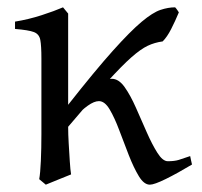

<svg xmlns="http://www.w3.org/2000/svg" viewBox="-20 -489 551 524"><path d="M468 -455Q458 -431 447 -409.5Q436 -388 424 -376Q402 -373 383 -364Q364 -355 338.5 -332.5Q313 -310 272 -265Q231 -220 166 -143Q166 -123 167.5 -97.5Q169 -72 170.5 -48.5Q172 -25 174 -13Q162 -8 140.5 0.5Q119 9 105 15L87 0Q90 -16 91.5 -50Q93 -84 93 -123Q93 -172 93 -229Q93 -286 93 -329Q93 -364 90 -380Q87 -396 72.5 -401.5Q58 -407 21 -410V-430Q58 -436 93.5 -447.5Q129 -459 152 -469L166 -452Q166 -452 166 -430Q166 -408 166 -375Q166 -342 166 -306.5Q166 -271 166 -242.5Q166 -214 166 -203Q240 -297 288 -350.5Q336 -404 366.5 -429.5Q397 -455 418 -462Q439 -469 458 -469Q461 -466 465 -460Q469 -454 468 -455ZM389 15Q373 15 359 -8Q345 -31 331.5 -65.5Q318 -100 305.5 -133.5Q293 -167 279.5 -190Q266 -213 250 -213Q237 -213 219.5 -200.5Q202 -188 184.5 -168Q167 -148 154 -126Q141 -104 137 -86Q137 -86 130.5 -87Q124 -88 118 -97Q140 -160 165.5 -196Q191 -232 216 -249Q241 -266 259.5 -270Q278 -274 285 -274Q304 -274 320 -251.5Q336 -229 351 -195Q366 -161 380.5 -128Q395 -95 409.5 -72Q424 -49 438 -49Q456 -49 467.5 -52.5Q479 -56 499 -63Q500 -57 501.5 -51Q503 -45 504 -40Q464 -16 432.5 -0.5Q401 15 389 15Z"/></svg>

Font: ChillKai
Style: Regular
Weight: 400
Designer: ChillType
Foundry: 寒蝉字型
Version: Version 2.000